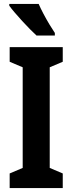

<svg xmlns="http://www.w3.org/2000/svg" viewBox="-20 -953 366 973"><path d="M298 0H29V-74L95 -102V-612L29 -640V-714H298V-640L232 -612V-102L298 -74ZM176 -933Q185 -912 200 -883.5Q215 -855 231 -828.5Q247 -802 258 -786V-773H165Q152 -785 132.5 -804.5Q113 -824 92.5 -846.5Q72 -869 54.5 -889.5Q37 -910 27 -924V-933Z"/></svg>

Font: Noto Sans Myanmar ExtraCondensed
Style: Bold
Weight: 700
Width: 2
Designer: Monotype Design Team
Foundry: Monotype Imaging Inc.
Version: Version 2.107; ttfautohint (v1.8.4.7-5d5b)